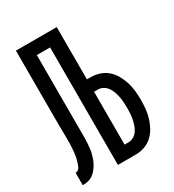

<svg xmlns="http://www.w3.org/2000/svg" viewBox="-178 -838 855 941"><g transform="rotate(-30 250.0 -367.5)"><path d="M12 0V-70Q19 -70 25.5 -74Q32 -78 35.5 -84.5Q39 -91 41.5 -98Q44 -105 46 -112Q48 -119 50 -126Q52 -133 53 -140Q54 -147 55 -154.5Q56 -162 56.5 -169Q57 -176 57.5 -183.5Q58 -191 58.5 -198.5Q59 -206 59 -213Q59 -220 59 -228V-255Q59 -270 58.5 -285Q58 -300 58 -315V-735H289V-439H311Q336 -439 360.5 -431Q385 -423 404 -406Q423 -389 435.5 -366.5Q448 -344 455.5 -320Q463 -296 465.5 -270.5Q468 -245 468 -220Q468 -194 465.5 -169Q463 -144 455.5 -119.5Q448 -95 435.5 -72.5Q423 -50 404 -33Q385 -16 360.5 -8Q336 0 311 0H211V-665H136V-228Q136 -214 136 -199Q136 -184 135 -169.5Q134 -155 132.5 -140.5Q131 -126 127.5 -112Q124 -98 119 -84Q114 -70 106.5 -57.5Q99 -45 89.5 -33.5Q80 -22 68 -14Q56 -6 41.5 -3Q27 0 12 0ZM289 -70H311Q327 -70 340.5 -78Q354 -86 363 -99Q372 -112 377 -127Q382 -142 385 -157.5Q388 -173 389 -188.5Q390 -204 390 -220Q390 -235 389 -251Q388 -267 385 -282Q382 -297 377 -312Q372 -327 363 -340Q354 -353 340.5 -361Q327 -369 311 -369H289Z"/></g></svg>

Font: Iosevka Algr
Style: Regular
Weight: 400
Monospace: yes
Designer: Belleve Invis
Foundry: Belleve Invis
Version: Version 26.0.2; ttfautohint (v1.8.3)